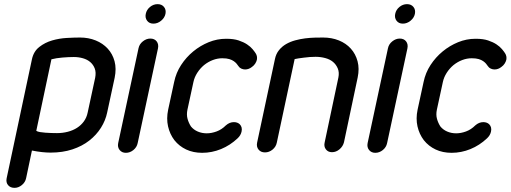

<svg xmlns="http://www.w3.org/2000/svg" viewBox="-20 -737 2463 926"><path d="M439 -362Q444 -388 437 -406.5Q430 -425 415.5 -437.5Q401 -450 380 -456Q359 -462 336 -462Q312 -462 281.5 -459.5Q251 -457 228 -451L155 -106Q161 -102 173 -100Q185 -98 199 -97Q213 -96 227.5 -95.5Q242 -95 255 -95Q282 -95 307 -101.5Q332 -108 351.5 -120.5Q371 -133 384.5 -151.5Q398 -170 403 -195ZM497 -195Q489 -156 467 -121Q445 -86 410.5 -59Q376 -32 329 -16.5Q282 -1 224 -1Q184 -1 134 -11L106 122Q102 142 85.5 155.5Q69 169 50 169Q30 169 19 156Q8 143 12 123L134 -451Q142 -489 169.5 -510.5Q197 -532 231.5 -542Q266 -552 302.5 -554Q339 -556 366 -556Q407 -556 441.5 -542Q476 -528 499.5 -502.5Q523 -477 532.5 -441.5Q542 -406 533 -362Z M683 -670Q687 -690 703.5 -703.5Q720 -717 740 -717Q760 -717 771 -703.5Q782 -690 778 -670Q774 -651 757 -637Q740 -623 720 -623Q700 -623 689.5 -637Q679 -651 683 -670ZM648 -504Q652 -524 669 -537.5Q686 -551 705 -551Q725 -551 735.5 -537.5Q746 -524 742 -504L644 -47Q640 -27 623.5 -13.5Q607 0 587 0Q568 0 557 -13.5Q546 -27 550 -47Z M1069 -132Q1087 -148 1108 -148Q1125 -148 1136 -138Q1150 -124 1145 -102Q1141 -84 1126 -70Q1090 -36 1046 -18Q1002 0 955 0Q912 0 878 -16Q844 -32 821 -61Q799 -90 790.5 -127.5Q782 -165 791 -208L820 -342Q829 -386 853.5 -423.5Q878 -461 912 -489Q946 -517 986.5 -533.5Q1027 -550 1070 -550H1072Q1107 -550 1131 -542Q1155 -534 1171.5 -523Q1188 -512 1198 -500Q1208 -488 1213 -480Q1222 -466 1219 -449Q1217 -440 1211 -430.5Q1205 -421 1195 -414Q1180 -402 1162 -402Q1153 -402 1144 -406Q1135 -410 1130 -418L1121 -430Q1116 -436 1107.5 -442Q1099 -448 1086 -452Q1073 -456 1052 -456Q1029 -456 1006.5 -447.5Q984 -439 964 -423Q945 -407 931.5 -386Q918 -365 913 -342L884 -208Q879 -184 884.5 -164Q890 -144 901 -127Q914 -111 934 -102.5Q954 -94 977 -94Q1000 -94 1024.5 -103Q1049 -112 1069 -132Z M1315 -49Q1311 -29 1294.5 -15.5Q1278 -2 1258 -2Q1238 -2 1227 -15.5Q1216 -29 1220 -49L1306 -452Q1311 -477 1325.5 -495Q1340 -513 1360 -524.5Q1380 -536 1404 -542.5Q1428 -549 1452 -552Q1476 -555 1498.5 -555.5Q1521 -556 1538 -556Q1580 -556 1614.5 -542Q1649 -528 1672 -502.5Q1695 -477 1704.5 -441.5Q1714 -406 1705 -363L1639 -51Q1634 -31 1617.5 -17Q1601 -3 1581 -3Q1562 -3 1551.5 -17Q1541 -31 1546 -51L1612 -363Q1617 -388 1609 -407Q1601 -426 1586 -438.5Q1571 -451 1548.5 -457Q1526 -463 1502 -463Q1489 -463 1474.5 -462Q1460 -461 1446 -459Q1432 -457 1420 -455.5Q1408 -454 1401 -452Z M1886 -670Q1890 -690 1906.5 -703.5Q1923 -717 1943 -717Q1963 -717 1974 -703.5Q1985 -690 1981 -670Q1977 -651 1960 -637Q1943 -623 1923 -623Q1903 -623 1892.5 -637Q1882 -651 1886 -670ZM1851 -504Q1855 -524 1872 -537.5Q1889 -551 1908 -551Q1928 -551 1938.5 -537.5Q1949 -524 1945 -504L1847 -47Q1843 -27 1826.5 -13.5Q1810 0 1790 0Q1771 0 1760 -13.5Q1749 -27 1753 -47Z M2272 -132Q2290 -148 2311 -148Q2328 -148 2339 -138Q2353 -124 2348 -102Q2344 -84 2329 -70Q2293 -36 2249 -18Q2205 0 2158 0Q2115 0 2081 -16Q2047 -32 2024 -61Q2002 -90 1993.5 -127.5Q1985 -165 1994 -208L2023 -342Q2032 -386 2056.5 -423.5Q2081 -461 2115 -489Q2149 -517 2189.5 -533.5Q2230 -550 2273 -550H2275Q2310 -550 2334 -542Q2358 -534 2374.5 -523Q2391 -512 2401 -500Q2411 -488 2416 -480Q2425 -466 2422 -449Q2420 -440 2414 -430.5Q2408 -421 2398 -414Q2383 -402 2365 -402Q2356 -402 2347 -406Q2338 -410 2333 -418L2324 -430Q2319 -436 2310.5 -442Q2302 -448 2289 -452Q2276 -456 2255 -456Q2232 -456 2209.5 -447.5Q2187 -439 2167 -423Q2148 -407 2134.5 -386Q2121 -365 2116 -342L2087 -208Q2082 -184 2087.5 -164Q2093 -144 2104 -127Q2117 -111 2137 -102.5Q2157 -94 2180 -94Q2203 -94 2227.5 -103Q2252 -112 2272 -132Z"/></svg>

Font: VDS
Style: Italic
Weight: 400
Designer: artmaker
Foundry: artmaker
Version: Version 1.000 2009 initial release